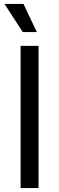

<svg xmlns="http://www.w3.org/2000/svg" viewBox="-20 -962 303 982"><path d="M177.2 -727.5V0H85.4V-727.5ZM96.7 -797.9 2.9 -941.9H100.1L168.5 -797.9Z"/></svg>

Font: Inter 17pt
Style: Regular
Weight: 400
Version: Version 4.001;git-66647c0bb